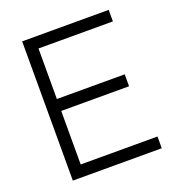

<svg xmlns="http://www.w3.org/2000/svg" viewBox="-128 -804 835 907"><g transform="rotate(-20 289.5 -350.0)"><path d="M84 0V-700H519V-642H145V-388H486V-328H145V-59H531V0Z"/></g></svg>

Font: Zen Kaku Gothic Antique
Style: Regular
Weight: 400
Designer: Yoshimichi Ohira
Foundry: Positype
Version: Version 1.001